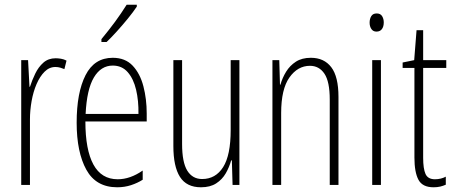

<svg xmlns="http://www.w3.org/2000/svg" viewBox="-20 -784 1926 814"><path d="M216 -537Q226 -537 238.5 -535Q251 -533 262 -527L253 -491Q246 -494 236 -497Q226 -500 215 -500Q189 -500 169 -480Q149 -460 135 -427.5Q121 -395 114 -355.5Q107 -316 107 -278V0H70V-529H99L105 -416H107Q116 -444 129.5 -472Q143 -500 164 -518.5Q185 -537 216 -537Z M458 -539Q511 -539 542.5 -505.5Q574 -472 588 -418Q602 -364 602 -303V-269H342Q342 -149 376 -86.5Q410 -24 479 -24Q532 -24 585 -61V-22Q563 -8 535.5 1Q508 10 477 10Q387 10 346 -64.5Q305 -139 305 -264Q305 -391 342.5 -465Q380 -539 458 -539ZM458 -506Q408 -506 378 -455.5Q348 -405 343 -301H567Q568 -357 557 -403.5Q546 -450 521.5 -478Q497 -506 458 -506ZM560 -756Q544 -732 521.5 -704.5Q499 -677 475 -650.5Q451 -624 432 -606H410V-618Q443 -658 468 -692Q493 -726 517 -764H560Z M995 -529V0H966L963 -104H960Q952 -75 937 -49Q922 -23 896.5 -6.5Q871 10 832 10Q771 10 743 -34Q715 -78 715 -165V-529H752V-174Q752 -96 774 -60.5Q796 -25 837 -25Q894 -25 926 -75.5Q958 -126 958 -233V-529Z M1298 -539Q1354 -539 1384.5 -499Q1415 -459 1415 -373V0H1378V-362Q1378 -438 1355.5 -471.5Q1333 -505 1294 -505Q1242 -505 1207 -455.5Q1172 -406 1172 -305V0H1135V-529H1164L1167 -425H1169Q1177 -454 1193 -480Q1209 -506 1234.5 -522.5Q1260 -539 1298 -539Z M1577 -727Q1593 -727 1600 -715.5Q1607 -704 1607 -689Q1607 -671 1599 -660.5Q1591 -650 1576 -650Q1562 -650 1554.5 -661Q1547 -672 1547 -688Q1547 -704 1554 -715.5Q1561 -727 1577 -727ZM1595 -529V0H1558V-529Z M1824 -24Q1837 -24 1849 -27Q1861 -30 1870 -35V-1Q1859 4 1846.5 7Q1834 10 1818 10Q1771 10 1754 -22Q1737 -54 1737 -116V-496H1687V-519L1736 -529L1746 -656H1774V-529H1872V-496H1774V-115Q1774 -69 1784 -46.5Q1794 -24 1824 -24Z"/></svg>

Font: Noto Sans Arabic ExtCond ExtLt
Style: Regular
Weight: 200
Width: 2
Designer: Monotype Design Team, Nadine Chahine, Nizar Qandah and Khaled Hosny
Foundry: Monotype Imaging Inc.
Version: Version 2.012; ttfautohint (v1.8.4.7-5d5b)